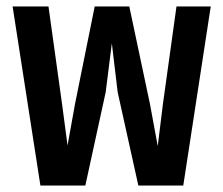

<svg xmlns="http://www.w3.org/2000/svg" viewBox="-20 -574 690 594"><path d="M105 0 19 -554H130L172 -252L189 -124L212 -252L273 -554H380L444 -252L468 -122L484 -252L526 -554H632L547 0H408L344 -289L326 -440L307 -289L244 0Z"/></svg>

Font: Azeret Mono Medium
Style: Regular
Weight: 500
Designer: Martin Vácha
Foundry: Displaay
Version: Version 1.002